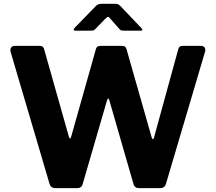

<svg xmlns="http://www.w3.org/2000/svg" viewBox="-20 -981 1124 1001"><path d="M1025.6 -742Q1041.2 -742 1047 -733.1Q1052.8 -724.2 1048.9 -710.9L844.8 -21Q837.5 0 814.5 0H707Q682 0 676.2 -20.7L550.1 -457.8Q547.6 -467.2 544.5 -467.5Q541.4 -467.9 537.5 -456.4L410.9 -21Q405.1 0 380.7 0H269.6Q246 0 238.8 -20.7L35.3 -710.6Q32.2 -724.2 38.1 -733.1Q44 -742 59 -742H183.8Q196.9 -742 202.2 -737.6Q207.6 -733.3 210 -724.7L338.7 -269.8Q341.7 -259.1 345.1 -258.9Q348.4 -258.7 350.7 -267.2L479.9 -725Q481.6 -732.7 487.3 -737.4Q493 -742 506.4 -742H613.4Q626.5 -742 631.8 -737.6Q637.2 -733.3 639.6 -724.7L771.2 -263.4Q773.5 -256.2 777.2 -255.7Q780.9 -255.1 782.5 -262.2L909.5 -725Q911.2 -733.3 917.2 -737.6Q923.2 -742 935.7 -742H1025.6ZM603.1 -829.2 556.9 -881.5Q547.8 -893.2 543.3 -893.2Q538.8 -893.2 527.2 -881.5L476.6 -829.2Q470.2 -823.1 466.3 -822.1Q462.4 -821.1 453.8 -821.1H372.6Q364.8 -821.1 364.3 -825.5Q363.8 -829.9 369.9 -836.8L478.2 -947.9Q484.6 -954.7 491.4 -957.9Q498.3 -961.1 510.3 -961.1H583.1Q592.7 -961.1 598 -957.4Q603.3 -953.7 607.7 -949.6L715 -836.8Q730.5 -821.1 713.2 -821.1H626.6Q619.1 -821.1 613.4 -822.2Q607.8 -823.4 603.1 -829.2Z"/></svg>

Font: Libre Franklin Thin
Style: Regular
Weight: 100
Designer: Pablo Impallari, Rodrigo Fuenzalida, Nhung Nguyen
Foundry: Impallari Type
Version: Version 3.000